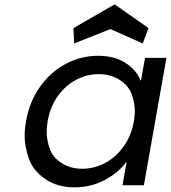

<svg xmlns="http://www.w3.org/2000/svg" viewBox="-20 -797 736 826"><path d="M92 -276Q107 -360 152 -423.5Q197 -487 262.5 -522Q328 -557 401 -557Q473 -557 520.5 -526Q568 -495 586 -448L604 -548H696L599 0H507L525 -102Q490 -54 430.5 -22.5Q371 9 300 9Q227 9 174.5 -27Q122 -63 104 -115Q86 -167 86 -212Q86 -243 92 -276ZM556 -275Q560 -298 560 -320Q560 -354 546.5 -391.5Q533 -429 494.5 -453.5Q456 -478 405 -478Q354 -478 308 -454Q262 -430 229 -384Q196 -338 185 -276Q181 -251 181 -228Q181 -194 194 -157Q207 -120 245 -95.5Q283 -71 334 -71Q385 -71 431.5 -95.5Q478 -120 511.5 -166.5Q545 -213 556 -275ZM299 -610 296 -676 471 -777H475L619 -676L594 -610L455 -672Z"/></svg>

Font: Fz Poppins
Style: Italic
Weight: 400
Italic angle: -10°
Designer: Ninad Kale (Devanagari), Jonny Pinhorn (Latin)
Foundry: Indian Type Foundry
Version: Vit hóa bi Vntype.Com & FontZin.Com